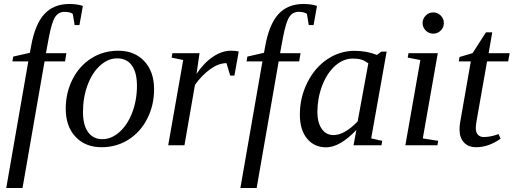

<svg xmlns="http://www.w3.org/2000/svg" viewBox="-20 -724 2561 957"><path d="M92.3 212.9H11.2L121.1 -418H42L45.9 -441.9L128.9 -460.9L134.8 -493.2Q154.3 -602.1 200.4 -653.1Q246.6 -704.1 325.2 -704.1Q362.8 -704.1 393.1 -694.8L376 -599.1H352.1L342.8 -654.8Q328.6 -665 301.8 -665Q272 -665 254.9 -639.4Q237.8 -613.8 223.1 -535.2L209 -459H311L304.2 -418H202.1Z M393.6 -166Q393.6 -100.1 419.2 -65.2Q444.8 -30.3 490.7 -30.3Q535.2 -30.3 575.4 -65.9Q615.7 -101.6 639.2 -163.3Q662.6 -225.1 662.6 -295.9Q662.6 -363.3 637 -398.2Q611.3 -433.1 563.5 -433.1Q519 -433.1 479.2 -397.5Q439.5 -361.8 416.5 -300Q393.6 -238.3 393.6 -166ZM486.3 9.8Q405.3 9.8 356.4 -42.2Q307.6 -94.2 307.6 -182.6Q307.6 -261.2 341.3 -328.1Q375 -395 434.8 -433.1Q494.6 -471.2 569.3 -471.2Q650.4 -471.2 699.2 -419.2Q748 -367.2 748 -278.8Q748 -200.2 714.4 -133.3Q680.7 -66.4 620.8 -28.3Q561 9.8 486.3 9.8Z M1131.3 -471.2Q1155.8 -471.2 1169.9 -467.3L1148.4 -347.2H1127.4L1108.9 -409.2Q1069.8 -409.2 1028.1 -379.4Q986.3 -349.6 951.7 -300.8L899.4 0H818.4L893.1 -424.8L835.4 -437L839.4 -459H974.6L959.5 -355.5Q996.1 -410.6 1041.3 -440.9Q1086.4 -471.2 1131.3 -471.2Z M1259.3 212.9H1178.2L1288.1 -418H1209L1212.9 -441.9L1295.9 -460.9L1301.8 -493.2Q1321.3 -602.1 1367.4 -653.1Q1413.6 -704.1 1492.2 -704.1Q1529.8 -704.1 1560.1 -694.8L1543 -599.1H1519L1509.8 -654.8Q1495.6 -665 1468.8 -665Q1439 -665 1421.9 -639.4Q1404.8 -613.8 1390.1 -535.2L1376 -459H1478L1471.2 -418H1369.1Z M1830.1 -34.2 1885.3 -22 1881.3 0H1742.2L1756.3 -76.2Q1673.8 10.3 1605.5 10.3Q1546.4 10.3 1510.5 -33.2Q1474.6 -76.7 1474.6 -152.8Q1474.6 -238.3 1512 -312.7Q1549.3 -387.2 1611.8 -429Q1674.3 -470.7 1747.6 -470.7Q1806.6 -470.7 1858.9 -450.2L1880.9 -466.8H1907.2ZM1815.9 -408.7Q1796.9 -421.9 1780.3 -427Q1763.7 -432.1 1739.3 -432.1Q1690.4 -432.1 1649.7 -395.3Q1608.9 -358.4 1585.4 -295.9Q1562 -233.4 1562 -165.5Q1562 -113.3 1583.5 -82Q1605 -50.8 1642.1 -50.8Q1697.3 -50.8 1762.7 -118.7Z M2087.4 -34.2 2164.1 -22 2160.2 0H2000.5L2075.2 -424.8L2012.2 -437L2016.1 -459H2162.1ZM2192.4 -608.9Q2192.4 -587.4 2176.8 -571.8Q2161.1 -556.2 2139.2 -556.2Q2117.7 -556.2 2102.1 -571.8Q2086.4 -587.4 2086.4 -608.9Q2086.4 -630.9 2102.1 -646.5Q2117.7 -662.1 2139.2 -662.1Q2161.1 -662.1 2176.8 -646.5Q2192.4 -630.9 2192.4 -608.9Z M2351.6 -85Q2351.6 -63 2362.5 -52Q2373.5 -41 2390.6 -41Q2426.3 -41 2464.8 -55.7L2475.1 -32.7Q2415 9.8 2353.5 9.8Q2314.9 9.8 2292.7 -13.7Q2270.5 -37.1 2270.5 -79.1Q2270.5 -93.3 2273.2 -112.5Q2275.9 -131.8 2326.7 -418H2266.6L2270.5 -439.9L2335.4 -459L2402.3 -563H2433.6L2415.5 -459H2520.5L2512.7 -418H2407.7L2360.4 -149.9Q2351.6 -105 2351.6 -85Z"/></svg>

Font: Liberation Serif
Style: Italic
Weight: 400
Italic angle: -16.333°
Designer: Steve Matteson
Foundry: Ascender Corporation
Version: Version 2.1.5